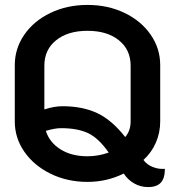

<svg xmlns="http://www.w3.org/2000/svg" viewBox="-20 -729 729 779"><path d="M482 -25Q414 9 335 9Q253 9 185.5 -24Q118 -57 79 -113Q40 -169 40 -236V-465Q40 -532 78.5 -588Q117 -644 184.5 -676.5Q252 -709 335 -709Q418 -709 485.5 -676.5Q553 -644 591.5 -588Q630 -532 630 -465V-236Q630 -191 612.5 -150.5Q595 -110 562 -80Q576 -61 599.5 -51.5Q623 -42 649 -44Q649 -6 632.5 12Q616 30 581 30Q550 30 524 15Q498 0 482 -25ZM510 -237V-463Q510 -527 462.5 -565.5Q415 -604 335 -604Q255 -604 207.5 -565.5Q160 -527 160 -463V-285Q199 -298 234 -298Q315 -298 374.5 -270Q434 -242 488 -173Q510 -198 510 -237ZM421 -110Q380 -169 337 -189Q294 -209 228 -209Q202 -209 166 -198Q181 -151 225.5 -123Q270 -95 335 -95Q379 -95 421 -110Z"/></svg>

Font: K2D SemiBold
Style: Regular
Weight: 600
Designer: Katatrad Aksorn Co.,Ltd.
Foundry: Cadson Demak Co.,Ltd.
Version: Version 1.000; ttfautohint (v1.6)